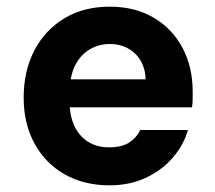

<svg xmlns="http://www.w3.org/2000/svg" viewBox="-20 -544 645 576"><path d="M309 12Q232 12 174 -21Q116 -54 83.5 -113.5Q51 -173 51 -251Q51 -331 83 -392.5Q115 -454 173 -489Q231 -524 309 -524Q385 -524 441 -491Q497 -458 527.5 -400.5Q558 -343 558 -270Q558 -260 558 -247.5Q558 -235 556 -222H151V-306H417Q415 -355 385 -383.5Q355 -412 309 -412Q276 -412 248.5 -395.5Q221 -379 205 -347Q189 -315 189 -266V-236Q189 -196 203.5 -165.5Q218 -135 244.5 -118.5Q271 -102 307 -102Q345 -102 367 -116Q389 -130 401 -154H544Q530 -107 497 -69.5Q464 -32 416 -10Q368 12 309 12Z"/></svg>

Font: DM Sans 12pt ExtraBold
Style: Regular
Weight: 800
Version: Version 4.004;gftools[0.9.30]